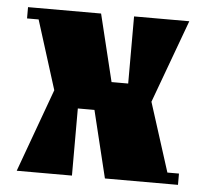

<svg xmlns="http://www.w3.org/2000/svg" viewBox="-44 -597 692 644"><g transform="rotate(5 301.5 -275.0)"><path d="M221 0H35L137 -280L64 -512H25V-550H271L326 -324H382V-550H568L465 -270L539 -38H578V0H332L277 -226H221Z"/></g></svg>

Font: Unlock
Style: Regular
Weight: 400
Designer: Eduardo Rodriguez Tunni
Foundry: Eduardo Rodriguez Tunni
Version: Version 1.003; ttfautohint (v1.8.4.7-5d5b);gftools[0.9.23]